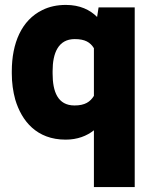

<svg xmlns="http://www.w3.org/2000/svg" viewBox="-20 -558 608 781"><path d="M28 -259C28 -221 33 -186 42 -153C68 -66 129 10 247 10C295 10 333 -5 362 -28V203H528V-528H381L375 -489C346 -518 305 -538 248 -538C212 -538 180 -531 152 -517C68 -476 28 -383 28 -268ZM194 -259V-269C194 -342 217 -399 284 -399C326 -399 347 -386 362 -362V-168C347 -144 326 -129 283 -129C215 -129 194 -185 194 -259Z"/></svg>

Font: Asimov Pro
Style: Ult
Weight: 900
Designer: Google
Version: Version 2.000980; 2014